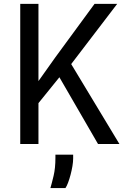

<svg xmlns="http://www.w3.org/2000/svg" viewBox="-20 -747 648 996"><path d="M177.5 -209.5 161.5 -301 267 -449.5 470.5 -727H588L332.5 -392.5L302.5 -364ZM85 0V-727H179.5V0ZM488.5 0 262.5 -390.5 334 -440 599.5 0ZM241.5 228.5Q248.5 205 258 165.2Q267.5 125.5 267.5 71.5V55.5H359.5V75.5Q359.5 92 355.8 114.5Q352 137 346 159.8Q340 182.5 333 201Q326 219.5 319.5 228.5Z"/></svg>

Font: Spline Sans
Style: Regular
Weight: 400
Designer: Eben Sorkin, Mirko Velimirovic
Foundry: Sorkin Type
Version: Version 1.001